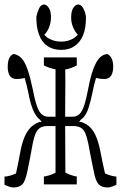

<svg xmlns="http://www.w3.org/2000/svg" viewBox="-33 -766 545 847"><path d="M305.7 -512.7Q305.7 -490.2 305.7 -477.5Q280.3 -463.4 254.9 -459.5V-456.1Q254.9 -445.3 254.9 -444.3V-443.8Q255.4 -440.9 255.4 -409.7Q255.4 -381.3 254.9 -347.4Q254.4 -313.5 254.4 -255.9V-251H286.6Q304.2 -251 316.7 -262Q329.1 -272.9 338.1 -300.3Q347.2 -327.6 356 -373.5Q375 -476.6 405.3 -509.8Q420.4 -525.9 440.4 -527.8Q466.3 -515.1 466.3 -471.7Q466.3 -446.3 457 -431.9Q447.8 -417.5 427.2 -417.5Q412.6 -417.5 401.9 -419.9Q398.9 -420.4 390.6 -422.4Q381.8 -393.6 374.5 -356Q366.2 -315.4 357.4 -289.6Q349.1 -264.2 336.4 -249.5Q330.1 -242.7 322.8 -237.3Q318.8 -229.5 315.4 -231.9Q319.8 -225.6 324.2 -228.5Q337.9 -223.6 349.1 -216.8Q371.1 -203.1 385.3 -175.8Q399.4 -148.4 408.7 -103.5Q419.4 -47.4 430.2 -1Q455.6 10.7 480.5 13.2Q480.5 36.1 480.5 49.3Q472.2 53.2 461.2 57.1Q450.2 61 441.4 61Q416 61 402.3 47.1Q388.7 33.2 380.4 -11.2Q368.2 -68.4 356 -135.3Q350.1 -163.1 342.3 -180.2Q334.5 -197.3 321.3 -203.6Q308.1 -210 290 -210H254.4V-205.1Q254.4 -164.1 254.9 -114.5Q255.4 -64.9 255.4 -20Q255.4 -9.3 255.4 -8.3V-4.9Q280.8 8.8 305.7 12.7Q305.7 34.7 305.7 47.4H160.6Q160.6 35.2 160.6 12.7Q186 9.3 211.9 -3.9V-7.3Q211.9 -8.8 211.9 -20Q211.9 -109.9 211.9 -210H177.2Q159.2 -210 146.7 -203.6Q134.3 -197.3 126 -180.7Q117.7 -164.1 111.8 -135.3Q100.1 -68.4 87.9 -11.2Q79.1 33.2 65.7 47.1Q52.2 61 25.9 61Q17.6 61 6.3 57.1Q-4.9 53.2 -13.2 49.3Q-13.2 36.1 -13.2 13.2Q12.2 11.2 37.6 -1Q47.9 -47.4 58.1 -103.5Q67.4 -148.9 82 -176Q96.7 -203.1 118.2 -216.8Q129.4 -224.1 142.6 -228.5Q147 -225.1 151.4 -231.4Q147.5 -229.5 144 -237.3Q136.7 -242.7 131.3 -249.5Q119.1 -264.2 109.4 -290Q99.6 -315.9 92.3 -356Q85.4 -389.6 75.7 -422.4Q68.4 -420.4 66.4 -419.9Q55.7 -417.5 40 -417.5Q19.5 -417.5 10.3 -431.6Q1 -446.8 1 -470Q1 -493.2 6.8 -507.3Q12.7 -521.5 26.4 -527.8Q46.4 -525.4 61.5 -509.5Q76.7 -493.7 88.4 -460Q100.1 -426.3 110.4 -377Q120.1 -327.1 129.2 -300Q138.2 -272.9 150.9 -262Q163.6 -251 180.7 -251H211.9Q211.9 -342.8 211.9 -444.8Q211.9 -446.3 211.9 -457V-460.4Q186.5 -464.4 160.6 -477.5Q160.6 -490.2 160.6 -512.7ZM139.6 -612.3Q127.4 -644 127.4 -687.5V-691.9Q130.9 -710.9 139.6 -729.5Q147.9 -746.1 161.6 -746.1Q171.9 -746.1 181.9 -731.9Q191.9 -717.8 191.9 -688.5Q191.9 -665.5 182.6 -643.1Q175.8 -627 165.5 -615.7L162.6 -612.3L166 -608.9Q174.8 -599.6 184.6 -594.7Q208.5 -582.5 236.8 -582.5Q265.1 -582.5 288.6 -595.2Q298.3 -600.6 307.1 -609.4L310.5 -612.8L307.1 -616.2Q297.4 -627.4 290.5 -643.1Q280.8 -665 280.8 -688.5Q280.8 -717.8 290.8 -731.9Q300.8 -746.1 311.5 -746.1Q325.2 -746.1 334 -730Q343.8 -711.9 346.2 -691.9V-687.5Q346.2 -597.2 296.4 -563Q272 -545.9 236.8 -545.9Q201.7 -545.9 176.5 -562.7Q151.4 -579.6 139.6 -612.3Z"/></svg>

Font: Scarab Serif
Style: Condensed-Light
Weight: 300
Designer: John Roberts
Foundry: Scarab
Version: 1.0